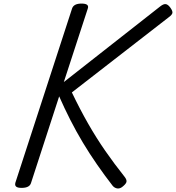

<svg xmlns="http://www.w3.org/2000/svg" viewBox="-20 -1035 985 1074"><path d="M101 16Q79 16 70.5 9Q62 2 66 -13L383 -987Q392 -1015 436 -1015Q481 -1015 471 -987L337 -576L876 -999Q895 -1014 907.5 -1012Q920 -1010 933 -992Q946 -974 944.5 -963Q943 -952 922 -937L382 -518Q427 -424 473 -343.5Q519 -263 569 -191Q619 -119 677 -46Q691 -28 687 -16Q683 -4 662 12Q647 22 633 18.5Q619 15 610 4Q565 -54 523 -114.5Q481 -175 443.5 -237.5Q406 -300 373 -365Q340 -430 311 -496L154 -13Q150 2 136.5 9Q123 16 101 16Z"/></svg>

Font: Playwrite AU TAS
Style: Regular
Weight: 400
Designer: Veronika Burian, José Scaglione
Foundry: TypeTogether
Version: Version 1.002